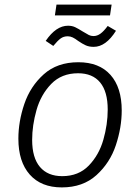

<svg xmlns="http://www.w3.org/2000/svg" viewBox="-20 -805 609 836"><path d="M60 -201Q60 -276 86 -352.5Q112 -429 170.5 -481.5Q229 -534 321 -534Q412 -534 461 -479Q510 -424 510 -324Q510 -250 484.5 -173Q459 -96 400 -42.5Q341 11 249 11Q159 11 109.5 -45Q60 -101 60 -201ZM449 -328Q449 -406 416 -446Q383 -486 320 -486Q248 -486 203 -439.5Q158 -393 139 -326Q120 -259 120 -196Q120 -118 154 -78Q188 -38 251 -38Q322 -38 366.5 -84Q411 -130 430 -196.5Q449 -263 449 -328ZM320 -627Q307 -637 296.5 -642Q286 -647 275 -647Q257 -647 244 -637.5Q231 -628 212 -605L179 -627Q224 -693 276 -693Q294 -693 307.5 -686.5Q321 -680 340 -668Q358 -657 367 -652.5Q376 -648 387 -648Q403 -648 417.5 -658.5Q432 -669 449 -692L485 -671Q441 -601 388 -601Q368 -601 353.5 -607.5Q339 -614 320 -627ZM219 -738 226 -785H466L459 -738Z"/></svg>

Font: Fira Sans Light
Style: Italic
Weight: 300
Italic angle: -8°
Designer: bBox Type GmbH & Carrois Corporate GbR & Edenspiekermann AG
Foundry: bBox Type GmbH & Carrois Corporate GbR & Edenspiekermann AG
Version: Version 4.301